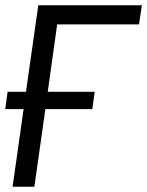

<svg xmlns="http://www.w3.org/2000/svg" viewBox="-27 -712 561 732"><path d="M-7 -296H63L21 0H104L146 -296H325L334 -362H155L191 -619H503L514 -692H119L72 -362H2Z"/></svg>

Font: Cantarell
Style: Oblique
Weight: 400
Italic angle: -8°
Designer: Dave Crossland
Version: Version 0.024